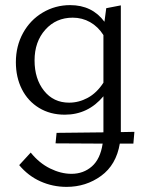

<svg xmlns="http://www.w3.org/2000/svg" viewBox="-20 -441 569 750"><path d="M55 204 100 155Q133 196 175.5 217Q218 238 259 238Q306 238 339 209Q372 180 381 120L197 119L201 78L384 76V74V-65Q324 7 233 7Q176 7 132.5 -19.5Q89 -46 65.5 -92.5Q42 -139 42 -198Q42 -261 70 -312Q98 -363 147 -392Q196 -421 254 -421Q340 -421 388 -356L395 -409L452 -420V72V75L505 74L501 120H448Q434 203 375 246Q316 289 240 289Q186 289 138 267.5Q90 246 55 204ZM250 -40Q288 -40 323 -59Q358 -78 384 -118V-304Q363 -337 332 -354.5Q301 -372 264 -372Q199 -372 157 -325Q115 -278 115 -205Q115 -133 152 -86.5Q189 -40 250 -40Z"/></svg>

Font: LXGW Bright TC
Style: Regular
Weight: 400
Designer: Christian Thalmann (Catharsis Fonts)
Foundry: LXGW / Christian Thalmann (Catharsis Fonts) / Fontworks Inc.
Version: Version 5.501